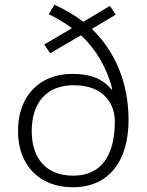

<svg xmlns="http://www.w3.org/2000/svg" viewBox="-20 -781 620 811"><path d="M210 -761 186 -721C221 -704 256 -683 284 -662L167 -593L192 -556L322 -632C386 -573 434 -490 454 -404L451 -403C418 -444 367 -469 285 -469C149 -469 56 -377 56 -228C56 -83 146 10 288 10C440 10 523 -101 523 -274C523 -432 466 -564 368 -659L469 -719L444 -756L332 -689C297 -716 256 -740 210 -761ZM291 -421C422 -421 465 -339 465 -268C465 -119 404 -39 289 -39C176 -39 114 -111 114 -227C114 -351 180 -421 291 -421Z"/></svg>

Font: Noto Sans Kannada Light
Style: Regular
Weight: 300
Designer: Jelle Bosma - Monotype Design Team
Foundry: Monotype Imaging Inc.
Version: Version 2.005